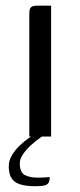

<svg xmlns="http://www.w3.org/2000/svg" viewBox="-20 -480 283 675"><path d="M83 0Q83 -107 83 -214.1Q83 -321.1 83 -428.1Q83 -438.7 84.3 -445.6Q85.6 -452.4 91.4 -456.2Q97.3 -460 110.3 -460H159.7V0ZM104.9 174.7Q71.5 174.7 50.8 168.1Q30 161.6 20.4 146.2Q10.8 130.7 10.8 105Q10.8 84 22 65.5Q33.3 47 49.1 31.7Q65 16.5 81.2 5.5Q97.5 -5.5 107.5 -10.7H146.3Q138.8 -7.7 123 3.1Q107.3 14 90.5 28.9Q73.8 43.9 61.7 61Q49.6 78.1 49.6 93.8Q49.6 126 66.9 135.2Q84.3 144.5 113 144.5Q125.4 144.5 133.9 144Q142.4 143.5 147.6 143Q152.8 142.5 154.8 142.5Q154.8 153.6 151.5 161Q148.2 168.3 137.9 171.5Q127.5 174.7 104.9 174.7Z"/></svg>

Font: Genos Thin
Style: Regular
Weight: 100
Designer: Robert E. Leuschke
Foundry: Robert E. Leuschke
Version: Version 1.010